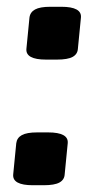

<svg xmlns="http://www.w3.org/2000/svg" viewBox="-20 -545 278 567"><path d="M77 2Q16 2 19 -30L28 -122Q30 -138 44.5 -146Q59 -154 90 -154H122Q183 -154 180 -122L171 -30Q170 -14 155.5 -6Q141 2 109 2ZM116 -369Q55 -369 58 -401L67 -493Q69 -509 83.5 -517Q98 -525 129 -525H161Q222 -525 219 -493L210 -401Q209 -385 194.5 -377Q180 -369 148 -369Z"/></svg>

Font: Asap Expanded Expanded Regular
Style: Bold Italic
Weight: 700
Width: 7
Italic angle: -6°
Designer: Pablo Cosgaya
Foundry: Omnibus-Type
Version: Version 3.001; ttfautohint (v1.8.4.7-5d5b)